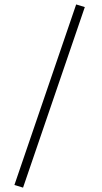

<svg xmlns="http://www.w3.org/2000/svg" viewBox="-20 -766 467 882"><path d="M369.6 -733.5 85.9 95.9 46.2 83.8 329.9 -745.6Z"/></svg>

Font: Vazirmatn
Style: Regular
Weight: 400
Designer: Saber Rastikerdar
Foundry: Saber Rastikerdar
Version: Version 33.003;September 2, 2022;FontCreator 14.0.0.2862 64-